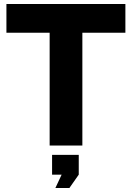

<svg xmlns="http://www.w3.org/2000/svg" viewBox="-20 -730 661 963"><path d="M608.9 -565.9H393.1V0H229V-565.9H12.2V-710H608.9ZM257.8 212.9 289.1 146H241.2V46.9H375V146L328.1 212.9Z"/></svg>

Font: Rawline ExtraBold
Style: Regular
Weight: 800
Designer: Matt McInerney, Pablo Impallari, Rodrigo Fuenzalida
Foundry: Matt McInerney, Pablo Impallari, Rodrigo Fuenzalida
Version: Version 4.020;PS 004.020;hotconv 1.0.88;makeotf.lib2.5.64775